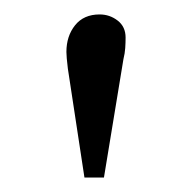

<svg xmlns="http://www.w3.org/2000/svg" viewBox="-20 -799 266 266"><path d="M97 -553 74 -704Q73 -712 72.5 -718Q72 -724 72 -727Q72 -749 84 -764Q96 -779 118 -779Q132 -779 143 -770.5Q154 -762 154 -747Q154 -740 153.5 -732.5Q153 -725 151 -717L124 -553Z"/></svg>

Font: Literata 18pt Light
Style: Regular
Weight: 300
Designer: Latin by Veronika Burian and Jose Scaglione. Greek by Irene Vlachou. Cyrillic by Vera Evstafieva.
Foundry: TypeTogether
Version: Version 3.103;gftools[0.9.29]